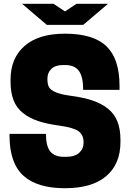

<svg xmlns="http://www.w3.org/2000/svg" viewBox="-20 -970 680 1004"><path d="M291 -313Q224.6 -321.8 179 -337.2Q133.3 -352.5 99.9 -379.2Q66.4 -405.8 50.8 -446Q35.2 -486.3 35.2 -543V-554.2Q35.2 -665.5 108.4 -729.7Q181.6 -793.9 319.8 -793.9Q467.8 -793.9 536.4 -728.3Q605 -662.6 605 -521V-500H415Q415 -567.4 393.1 -598.6Q371.1 -629.9 319.8 -629.9H310.1Q270 -629.9 249 -610.1Q228 -590.3 228 -559.1V-555.2Q228 -529.3 236.1 -514.4Q244.1 -499.5 271 -487.8Q297.9 -476.1 349.1 -469.2Q415.5 -460.4 461.9 -445.1Q508.3 -429.7 542.7 -403.1Q577.1 -376.5 593.5 -335.9Q609.9 -295.4 609.9 -238.8V-228Q609.9 -112.3 535.6 -49.1Q461.4 14.2 319.8 14.2Q174.3 14.2 102.1 -51.5Q29.8 -117.2 29.8 -261.2V-270H220.2Q220.2 -206.1 242.9 -178Q265.6 -149.9 314.9 -149.9H325.2Q371.1 -149.9 394 -170.9Q417 -191.9 417 -223.1V-227.1Q417 -263.7 391.4 -283.2Q365.7 -302.7 291 -313ZM95.2 -950.2H259.8L319.8 -910.2L379.9 -950.2H544.9L415 -839.8H225.1Z"/></svg>

Font: Cooper Hewitt
Style: Heavy
Weight: 713
Designer: Village Type and Design LLC
Foundry: Cooper Hewitt Smithsonian Design Museum
Version: 1.000